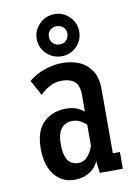

<svg xmlns="http://www.w3.org/2000/svg" viewBox="-84 -790 619 857"><g transform="rotate(-10 225.0 -361.0)"><path d="M184.5 11Q127.5 11 93.2 -32.8Q59 -76.5 59 -151Q59 -232 99.2 -270.2Q139.5 -308.5 199 -308.5Q232.5 -308.5 254 -298Q275.5 -287.5 282 -280.5V-355.5Q282 -399.5 261.8 -417Q241.5 -434.5 204 -434.5Q179.5 -434.5 159 -425.5Q138.5 -416.5 124.5 -405.2Q110.5 -394 105 -388L67 -457Q75 -466 97.2 -479Q119.5 -492 151.5 -502Q183.5 -512 221 -512Q262 -512 296.5 -497.2Q331 -482.5 351.8 -450.5Q372.5 -418.5 372.5 -366V-76H404.5V0H300L293 -56Q290 -43.5 276.8 -27.8Q263.5 -12 240.2 -0.5Q217 11 184.5 11ZM214 -60Q236 -60 250.2 -73.5Q264.5 -87 272.2 -103Q280 -119 282 -126.5V-221.5Q275.5 -228.5 258.2 -239Q241 -249.5 219 -249.5Q188.5 -249.5 169.5 -227.5Q150.5 -205.5 150.5 -154.5Q150.5 -60 214 -60ZM224 -542Q184 -542 155.2 -569.5Q126.5 -597 126.5 -638Q126.5 -677 155.2 -705Q184 -733 224 -733Q262.5 -733 290.8 -705Q319 -677 319 -638Q319 -597 290.8 -569.5Q262.5 -542 224 -542ZM224 -595.5Q241 -595.5 253.2 -607.2Q265.5 -619 265.5 -638.5Q265.5 -655.5 253.2 -666.8Q241 -678 224 -678Q205.5 -678 193.5 -666.8Q181.5 -655.5 181.5 -638.5Q181.5 -619 193.5 -607.2Q205.5 -595.5 224 -595.5Z"/></g></svg>

Font: Trispace Condensed
Style: Regular
Weight: 400
Width: 3
Designer: Tyler Finck
Foundry: Etcetera Type Company
Version: Version 1.210; ttfautohint (v1.8.3)